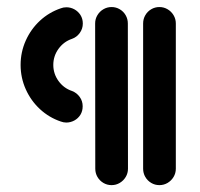

<svg xmlns="http://www.w3.org/2000/svg" viewBox="-20 -539 583 559"><path d="M40 -350Q40 -387.4 55 -420.9Q70 -454.4 96.5 -478.9Q123 -503.3 157 -514.8Q164.1 -517.8 173.3 -517.8Q185.6 -517.8 196.5 -511.9Q207.4 -505.9 214.3 -495.2Q221.1 -484.4 221.1 -470.4Q221.1 -455.2 212.2 -443Q203.3 -430.7 189.6 -425.9Q165.6 -417.8 150.4 -396.9Q135.2 -375.9 135.2 -350Q135.2 -324.1 150.4 -303.1Q165.6 -282.2 189.6 -274.1Q203.3 -268.9 212 -256.9Q220.7 -244.8 220.7 -229.6Q220.7 -215.6 214.1 -204.8Q207.4 -194.1 196.3 -188.1Q185.2 -182.2 173 -182.2Q165.2 -182.2 157 -185.2Q123 -196.7 96.5 -221.1Q70 -245.6 55 -279.1Q40 -312.6 40 -350ZM304.8 0Q291.9 0 280.9 -6.5Q270 -13 263.7 -23.9Q257.4 -34.8 257.4 -47.8L257 -470.7Q257 -483.7 263.5 -494.6Q270 -505.6 280.9 -512Q291.9 -518.5 304.8 -518.5Q317.8 -518.5 328.7 -512Q339.6 -505.6 345.9 -494.6Q352.2 -483.7 352.2 -470.7L352.6 -47.8Q352.6 -34.8 346.1 -23.9Q339.6 -13 328.7 -6.5Q317.8 0 304.8 0ZM444.1 0Q431.1 0 420.2 -6.5Q409.3 -13 403 -23.9Q396.7 -34.8 396.7 -47.8V-470.7Q396.7 -483.7 403 -494.6Q409.3 -505.6 420.2 -512Q431.1 -518.5 444.1 -518.5Q457 -518.5 468 -512Q478.9 -505.6 485.4 -494.6Q491.9 -483.7 491.9 -470.7V-47.8Q491.9 -34.8 485.4 -23.9Q478.9 -13 468 -6.5Q457 0 444.1 0Z"/></svg>

Font: 26F Galaxy Sans Extra Bold
Style: Regular
Weight: 800
Designer: C₂₉H₂₅N₃O₅
Version: Version 1.100